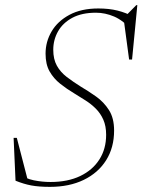

<svg xmlns="http://www.w3.org/2000/svg" viewBox="-20 -718 555 748"><path d="M496 -598Q460 -638.5 424.8 -653.5Q389.5 -668.5 354 -668.5Q299 -668.5 262 -648.8Q225 -629 206.2 -596Q187.5 -563 187.5 -524Q187.5 -487.5 201.5 -462.2Q215.5 -437 240 -418.2Q264.5 -399.5 294 -381Q324.5 -363 354.5 -341.8Q384.5 -320.5 404.5 -289.2Q424.5 -258 424.5 -209.5Q424.5 -143 393.5 -93.8Q362.5 -44.5 306.2 -17.2Q250 10 174.5 10Q131.5 10 102 4.5Q72.5 -1 40.5 -14L33 -181H45.5L90 -9L51 -42Q79.5 -22 112 -15.5Q144.5 -9 177 -9Q244 -9 292.5 -32.2Q341 -55.5 367.2 -96.8Q393.5 -138 393.5 -193Q393.5 -227 382.5 -251.8Q371.5 -276.5 353.5 -294.5Q335.5 -312.5 313.5 -326.5Q291.5 -340.5 269.5 -354Q240 -371.5 214.5 -391.8Q189 -412 173.2 -439.8Q157.5 -467.5 157.5 -509Q157.5 -555.5 181 -595.5Q204.5 -635.5 250.5 -660.2Q296.5 -685 363 -685Q405 -685 437.8 -676.8Q470.5 -668.5 497.5 -654L469.5 -656L511 -698H515L494.5 -486H483L462 -642.5Z"/></svg>

Font: Newsreader 24pt ExtraLight
Style: Italic
Weight: 250
Italic angle: -17°
Designer: Hugues Gentile
Foundry: Production Type
Version: Version 1.003